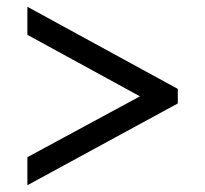

<svg xmlns="http://www.w3.org/2000/svg" viewBox="-20 -642 607 568"><path d="M61 -94V-177L394 -357L61 -539V-622L506 -379V-336Z"/></svg>

Font: Noto Rashi Hebrew ExtraBold
Style: Regular
Weight: 800
Version: Version 1.006